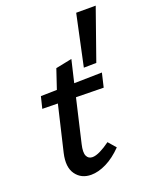

<svg xmlns="http://www.w3.org/2000/svg" viewBox="-136 -790 709 878"><g transform="rotate(-20 219.0 -351.0)"><path d="M155 9Q107 9 81 -27Q55 -63 70 -128L130 -382L171 -504L250 -520L220 -393L216 -374L161 -138Q152 -100 160 -82.5Q168 -65 188 -65Q204 -65 226.5 -76Q249 -87 275 -106L307 -69Q269 -30 229.5 -10.5Q190 9 155 9ZM47 -351 61 -408 360 -414 344 -346ZM351 -464 290 -463 343 -711H438Z"/></g></svg>

Font: Ysabeau Office SemiBold
Style: Italic
Weight: 600
Italic angle: -12°
Designer: Christian Thalmann (Catharsis Fonts)
Version: Version 2.001;gftools[0.9.30]; featfreeze: tnum,lnum,ss02